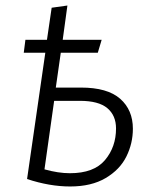

<svg xmlns="http://www.w3.org/2000/svg" viewBox="-20 -664 547 695"><path d="M461 -198Q461 -145 437.5 -97.5Q414 -50 362.5 -19.5Q311 11 234 11Q159 11 78 -16L144 -473H66L72 -520H150L167 -636L224 -644L207 -520H348L334 -473H200L182 -347H273Q369 -347 415 -306.5Q461 -266 461 -198ZM400 -199Q400 -246 368.5 -272.5Q337 -299 269 -299H176L141 -51Q191 -37 233 -37Q320 -37 360 -84.5Q400 -132 400 -199Z"/></svg>

Font: Fira Sans Light
Style: Italic
Weight: 300
Italic angle: -8°
Designer: bBox Type GmbH & Carrois Corporate GbR & Edenspiekermann AG
Foundry: bBox Type GmbH & Carrois Corporate GbR & Edenspiekermann AG
Version: Version 4.301